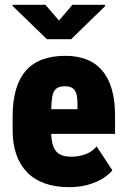

<svg xmlns="http://www.w3.org/2000/svg" viewBox="-20 -771 523 801"><path d="M268.1 9.8Q211.4 9.8 167.2 -5.9Q123 -21.5 93.3 -52Q63.5 -82.5 48.1 -126.5Q32.7 -170.4 32.7 -227.1V-284.7Q32.7 -348.1 46.1 -395.5Q59.6 -442.9 86.4 -474.4Q113.3 -505.9 154.8 -522Q196.3 -538.1 252.4 -538.1Q301.8 -538.1 340.1 -523.4Q378.4 -508.8 405 -478.3Q431.6 -447.8 445.8 -400.6Q460 -353.5 460 -289.1V-212.4H92.8V-315.4H303.2V-333.5Q303.7 -365.7 297.6 -382.3Q291.5 -398.9 279.8 -405Q268.1 -411.1 251 -411.1Q231 -411.1 219.2 -404.3Q207.5 -397.5 202.1 -382.8Q196.8 -368.2 195.1 -343.8Q193.4 -319.3 193.4 -284.7V-227.1Q193.4 -192.9 199 -171.4Q204.6 -149.9 215.6 -138.2Q226.6 -126.5 242.4 -121.8Q258.3 -117.2 278.8 -117.2Q308.1 -117.2 335.9 -127.2Q363.8 -137.2 383.3 -160.2L448.7 -60.5Q435.5 -43.5 409.7 -27.1Q383.8 -10.7 348.1 -0.5Q312.5 9.8 268.1 9.8ZM169.4 -751 226.1 -685.5 282.2 -751H418.5V-745.6L276.9 -607.4H175.8L32.2 -746.6V-751Z"/></svg>

Font: Roboto Condensed Black
Style: Regular
Weight: 900
Designer: Christian Robertson
Foundry: Google
Version: Version 3.008; 2023